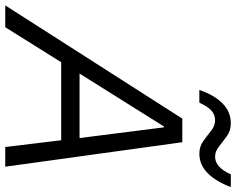

<svg xmlns="http://www.w3.org/2000/svg" viewBox="-162 -796 900 732"><g transform="rotate(90 288.0 -430.0)"><path d="M-57.5 0 374.2 -675H464.2L557.5 0H482.5L456.7 -213.3H159.2L25.8 0ZM202.5 -283.3H448.3L407.5 -605H404.2ZM265 -740Q284.2 -796.7 316.2 -828.3Q348.3 -860 391.7 -860Q420 -860 440.8 -845Q461.7 -830 480.4 -815Q499.2 -800 519.2 -800Q560 -800 586.7 -860H635Q615 -805 582.9 -772.5Q550.8 -740 507.5 -740Q480.8 -740 460 -755Q439.2 -770 420.4 -785Q401.7 -800 380.8 -800Q358.3 -800 342.9 -785.4Q327.5 -770.8 313.3 -740Z"/></g></svg>

Font: Funnel Sans Light Light
Style: Italic
Weight: 300
Italic angle: -14.036°
Version: Version 1.000